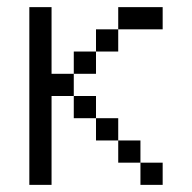

<svg xmlns="http://www.w3.org/2000/svg" viewBox="-20 -520 540 540"><path d="M437.5 0V-62.5H375V0ZM437.5 -437.5V-500H312.5V-437.5H250V-375H187.5V-312.5H125V-500H62.5Q62.5 -500 62.5 0H125Q125 0 125 -250H187.5V-187.5H250V-125H312.5V-62.5H375V-125H312.5V-187.5H250V-250H187.5V-312.5H250V-375H312.5V-437.5Z"/></svg>

Font: BFUnifontExMono
Style: Regular
Weight: 500
Version: Version 15.0.06